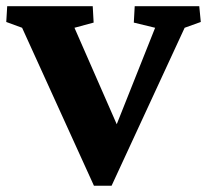

<svg xmlns="http://www.w3.org/2000/svg" viewBox="-26 -593 664 616"><path d="M275.4 2.9 44.9 -503.9 -5.9 -522.5 -2.9 -573.2H271.5L274.4 -520.5L212.9 -503.9L372.1 -140.6H327.1L471.7 -503.9L403.3 -520.5L406.2 -573.2H613.3L618.2 -522.5L566.4 -503.9L332 2.9Z"/></svg>

Font: Crimson Pro ExtraBold
Style: Regular
Weight: 800
Designer: Jacques Le Bailly
Foundry: Baron von Fonthausen
Version: Version 1.003